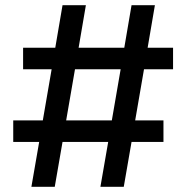

<svg xmlns="http://www.w3.org/2000/svg" viewBox="-20 -720 718 740"><path d="M367 0 397 -173H221L191 0H101L131 -173H31V-256H145L179 -453H69V-536H193L221 -700H311L283 -536H459L487 -700H577L549 -536H647V-453H535L501 -256H610V-173H487L457 0ZM235 -256H411L445 -453H269Z"/></svg>

Font: Easer Grotesk
Style: Regular
Weight: 400
Designer: Boardeaser, Bonnie Shaver-Troup, Thomas Jockin
Foundry: Lexend
Version: Version 1.008;Glyphs 3.1.2 (3151)